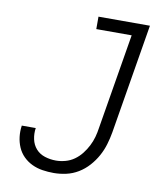

<svg xmlns="http://www.w3.org/2000/svg" viewBox="-83 -805 766 882"><g transform="rotate(10 300.0 -363.5)"><path d="M227 8Q200 8 174 4Q148 0 125 -11Q102 -22 84.5 -39.5Q67 -57 57 -80Q47 -103 44 -129Q41 -155 45 -181H110Q106 -155 111.5 -129Q117 -103 133.5 -84.5Q150 -66 175 -58Q200 -50 227 -50Q248 -50 270.5 -56Q293 -62 312 -75.5Q331 -89 345.5 -107.5Q360 -126 370.5 -146.5Q381 -167 387 -188.5Q393 -210 396 -232L470 -677H305V-735H545L460 -223Q455 -194 446.5 -165.5Q438 -137 423.5 -110.5Q409 -84 388 -60.5Q367 -37 340.5 -21Q314 -5 284.5 1.5Q255 8 227 8Z"/></g></svg>

Font: Iosevka Etoile Light Oblique
Style: Regular
Weight: 300
Italic angle: -9°
Designer: Belleve Invis
Foundry: Belleve Invis
Version: Version 15.5.2; ttfautohint (v1.8.4)